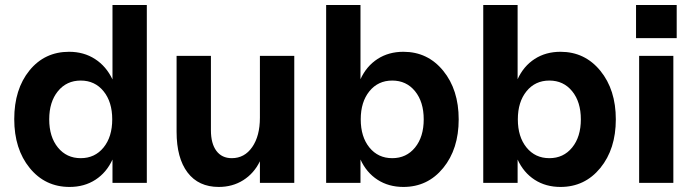

<svg xmlns="http://www.w3.org/2000/svg" viewBox="-20 -720 2732 756"><path d="M253.9 16.1Q157.7 16.1 96.9 -58.6Q36.1 -133.3 36.1 -251Q36.1 -368.7 95.9 -442.4Q155.8 -516.1 252 -516.1Q310.1 -516.1 354.2 -487.5Q398.4 -459 422.9 -407.2V-700.2H558.1V0H422.9V-91.8Q399.4 -40.5 355.7 -12.2Q312 16.1 253.9 16.1ZM208 -139.2Q242.2 -97.2 297.9 -97.2Q353.5 -97.2 387.7 -139.2Q421.9 -181.2 421.9 -250Q421.9 -318.8 387.7 -360.8Q353.5 -402.8 297.9 -402.8Q242.2 -402.8 208 -360.8Q173.8 -318.8 173.8 -250Q173.8 -181.2 208 -139.2Z M841.3 16.1Q761.7 16.1 718.5 -40.8Q675.3 -97.7 675.3 -201.2V-500H810.5V-207Q810.5 -154.8 832 -126Q853.5 -97.2 892.6 -97.2Q942.9 -97.2 973.1 -140.9Q1003.4 -184.6 1003.4 -256.8V-500H1138.7V0H1003.4V-85Q980 -37.1 937.7 -10.5Q895.5 16.1 841.3 16.1Z M1568.4 16.1Q1510.3 16.1 1466.6 -12.2Q1422.9 -40.5 1399.4 -91.8V0H1264.2V-700.2H1399.4V-408.2Q1422.9 -459.5 1466.6 -487.8Q1510.3 -516.1 1568.4 -516.1Q1664.1 -516.1 1725.1 -441.4Q1786.1 -366.7 1786.1 -250Q1786.1 -133.3 1725.1 -58.6Q1664.1 16.1 1568.4 16.1ZM1434.6 -139.2Q1468.8 -97.2 1524.4 -97.2Q1580.1 -97.2 1614.3 -139.2Q1648.4 -181.2 1648.4 -250Q1648.4 -318.8 1614.3 -360.8Q1580.1 -402.8 1524.4 -402.8Q1468.8 -402.8 1434.6 -360.8Q1400.4 -318.8 1400.4 -250Q1400.4 -181.2 1434.6 -139.2Z M2187 16.1Q2128.9 16.1 2085.2 -12.2Q2041.5 -40.5 2018.1 -91.8V0H1882.8V-700.2H2018.1V-408.2Q2041.5 -459.5 2085.2 -487.8Q2128.9 -516.1 2187 -516.1Q2282.7 -516.1 2343.8 -441.4Q2404.8 -366.7 2404.8 -250Q2404.8 -133.3 2343.8 -58.6Q2282.7 16.1 2187 16.1ZM2053.2 -139.2Q2087.4 -97.2 2143.1 -97.2Q2198.7 -97.2 2232.9 -139.2Q2267.1 -181.2 2267.1 -250Q2267.1 -318.8 2232.9 -360.8Q2198.7 -402.8 2143.1 -402.8Q2087.4 -402.8 2053.2 -360.8Q2019 -318.8 2019 -250Q2019 -181.2 2053.2 -139.2Z M2496.6 0V-500H2631.3V0ZM2484.4 -569.8V-700.2H2644.5V-569.8Z"/></svg>

Font: Uncut Sans
Style: Bold
Weight: 700
Designer: Kasper Nordkvist
Foundry: UNCUT.wtf
Version: Version 1.304;Glyphs 3.2 (3246)